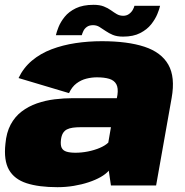

<svg xmlns="http://www.w3.org/2000/svg" viewBox="-20 -770 768 797"><path d="M218.5 7Q253.5 7 286.5 1.5Q319.5 -4 348 -13.5Q376.5 -23 398 -35.2Q419.5 -47.5 431.5 -61.5L440.5 0H628L692.5 -363.5Q708 -450 678.8 -501.5Q649.5 -553 579.5 -576Q509.5 -599 402.5 -599Q346.5 -599 293.5 -591Q240.5 -583 194.2 -565.5Q148 -548 112.8 -518.5Q77.5 -489 57 -446L266.5 -383.5Q278.5 -409.5 297.5 -423.8Q316.5 -438 338.5 -443.5Q360.5 -449 382 -449Q413 -449 433.5 -442.8Q454 -436.5 462.8 -420.5Q471.5 -404.5 467.5 -376L465 -362.5H283.5Q245.5 -362.5 206.8 -357.8Q168 -353 133 -340.8Q98 -328.5 70 -307.2Q42 -286 24.2 -252.8Q6.5 -219.5 2.5 -173Q-5 -104.5 17.2 -65.2Q39.5 -26 90.2 -9.5Q141 7 218.5 7ZM293.5 -136Q270.5 -136 256 -140.5Q241.5 -145 236 -156.5Q230.5 -168 233 -189.5Q235 -206.5 241.2 -217Q247.5 -227.5 257.8 -232.8Q268 -238 282.5 -240Q297 -242 316 -242H440.5L429.5 -178Q416.5 -165.5 394 -156Q371.5 -146.5 345 -141.2Q318.5 -136 293.5 -136ZM491 -618Q533.5 -618 562 -632.8Q590.5 -647.5 607.5 -669Q624.5 -690.5 633.2 -711.8Q642 -733 644.5 -746H538Q536.5 -738.5 530.8 -728.5Q525 -718.5 515 -711.5Q505 -704.5 491.5 -704.5Q477 -704.5 465.2 -711.2Q453.5 -718 440.8 -727.2Q428 -736.5 411 -743.2Q394 -750 368.5 -750Q324.5 -750 295 -735.8Q265.5 -721.5 248.5 -700.2Q231.5 -679 223.2 -658.2Q215 -637.5 212 -624H319.5Q321.5 -631.5 326.2 -641.5Q331 -651.5 340.8 -658.5Q350.5 -665.5 366.5 -665.5Q381 -665.5 392.8 -658.2Q404.5 -651 417.8 -641.8Q431 -632.5 448.2 -625.2Q465.5 -618 491 -618Z"/></svg>

Font: Anybody Black
Style: Italic
Weight: 900
Italic angle: -10°
Designer: Tyler Finck
Foundry: Etcetera Type Company
Version: Version 1.113;gftools[0.9.25]